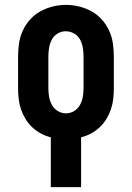

<svg xmlns="http://www.w3.org/2000/svg" viewBox="-20 -561 540 786"><path d="M188 205V1Q167 -4 147.5 -14.5Q128 -25 112 -40Q96 -55 84.5 -74Q73 -93 66 -113.5Q59 -134 56.5 -156Q54 -178 54 -200V-330Q54 -357 58 -384Q62 -411 73.5 -436Q85 -461 103.5 -481.5Q122 -502 146 -515Q170 -528 196.5 -534.5Q223 -541 250 -541Q277 -541 303.5 -534.5Q330 -528 354 -515Q378 -502 396.5 -481.5Q415 -461 426.5 -436Q438 -411 442 -384Q446 -357 446 -330V-200Q446 -178 443.5 -156Q441 -134 434 -113.5Q427 -93 415.5 -74Q404 -55 388 -40Q372 -25 352.5 -14.5Q333 -4 312 1V205ZM250 -97Q268 -97 283.5 -106.5Q299 -116 307.5 -131.5Q316 -147 319 -164.5Q322 -182 322 -200V-330Q322 -348 319 -366Q316 -384 307.5 -399.5Q299 -415 283 -424Q267 -433 249 -433Q231 -433 215.5 -423.5Q200 -414 192 -398.5Q184 -383 181 -365.5Q178 -348 178 -330V-200Q178 -182 181 -164.5Q184 -147 192.5 -131.5Q201 -116 216.5 -106.5Q232 -97 250 -97Z"/></svg>

Font: Iosevka Slab Extrabold
Style: Regular
Weight: 800
Monospace: yes
Designer: Belleve Invis
Foundry: Belleve Invis
Version: Version 11.1.1; ttfautohint (v1.8.3)